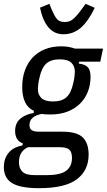

<svg xmlns="http://www.w3.org/2000/svg" viewBox="-39 -772 558 1003"><path d="M424 36Q424 118 362.5 164.5Q301 211 165 211Q67 211 24 184.5Q-19 158 -19 100Q-19 58 5 27.5Q29 -3 78 -12L80 -23Q59 -31 49.5 -47.5Q40 -64 40 -87Q40 -128 66 -151Q92 -174 137 -182L138 -193Q77 -220 77 -318Q77 -365 91 -404Q105 -443 131 -471Q157 -499 195 -514.5Q233 -530 281 -530Q304 -530 321.5 -526.5Q339 -523 353 -518H499L485 -450H375L372 -440Q406 -436 420 -420.5Q434 -405 434 -370Q434 -330 420.5 -294.5Q407 -259 380.5 -232Q354 -205 315 -189.5Q276 -174 225 -174Q214 -174 202 -174.5Q190 -175 180 -177Q115 -165 115 -119Q115 -99 127.5 -91.5Q140 -84 167 -84H287Q363 -84 393.5 -54Q424 -24 424 36ZM238 -242Q283 -242 307.5 -263.5Q332 -285 343 -335Q348 -355 350 -371Q352 -387 352 -397Q352 -427 333.5 -444.5Q315 -462 273 -462Q228 -462 203.5 -440.5Q179 -419 168 -369Q163 -349 161 -333Q159 -317 159 -307Q159 -277 177.5 -259.5Q196 -242 238 -242ZM337 53Q337 23 323.5 10Q310 -3 272 -3H107Q60 19 60 75Q60 107 78 125Q96 143 145 143H204Q275 143 306 120.5Q337 98 337 53ZM292 -593Q245 -593 214.5 -628.5Q184 -664 170 -732L219 -752L229 -727Q238 -706 245.5 -692Q253 -678 260.5 -670.5Q268 -663 277.5 -660Q287 -657 299 -657Q311 -657 321 -660Q331 -663 341 -671Q351 -679 363 -692.5Q375 -706 390 -727L408 -752L456 -731Q421 -659 382 -626Q343 -593 292 -593Z"/></svg>

Font: IBM Plex Sans Condensed Text
Style: Italic
Weight: 450
Width: 3
Italic angle: -11°
Designer: Mike Abbink, Paul van der Laan, Pieter van Rosmalen
Foundry: Bold Monday
Version: Version 1.1